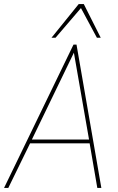

<svg xmlns="http://www.w3.org/2000/svg" viewBox="-46 -931 584 951"><path d="M-26 0 318 -710H333L456 0H436L398 -221H103L-5 0ZM112 -240H395L320 -670ZM209 -744 344 -911H369L453 -744H434L355 -891L229 -744Z"/></svg>

Font: Georama ExtraCondensed Thin Thin
Style: Italic
Weight: 250
Italic angle: -9°
Version: Version 1.001